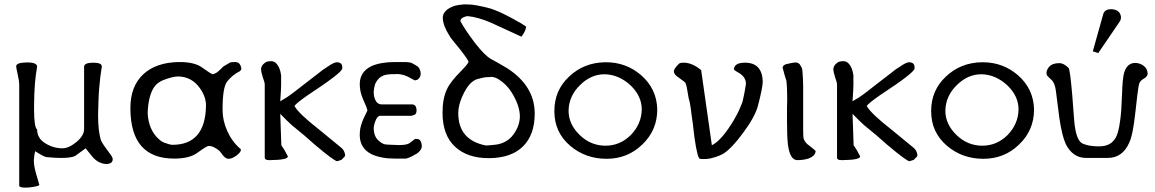

<svg xmlns="http://www.w3.org/2000/svg" viewBox="-20 -726 5287 879"><path d="M54 -422Q54 -439 99 -440Q103 -440 107 -440Q150 -440 150 -420Q137 -354 136 -247Q136 -236 136 -225Q136 -143 150 -133Q150 -92 189 -69Q225 -47 266 -47Q295 -47 330 -76Q365 -105 365 -135V-420Q365 -439 407 -439Q446 -439 446 -422Q446 -421 446 -420Q438 -373 434 -321Q432 -299 431 -269Q430 -239 429 -201Q429 -122 443 -82Q449 -68 479 -28Q496 -7 496 2Q496 3 496 3Q496 22 471 25Q437 25 411 0Q409 0 372 -47L324 -12Q305 -3 263 -3Q239 -3 220.5 -4.5Q202 -6 191 -7Q176 -11 141 -34Q137 -20 135 6Q135 9 135 13Q135 21 137 33.5Q139 46 144 65L159 117Q160 118 160 119Q160 126 135 129Q116 133 97 133Q68 133 68 124V-340Q68 -354 61 -385Q54 -417 54 -422Z M1019 0Q1006 -5 990 -29Q982 -41 955 -54Q950 -57 935 -58Q927 -58 880 -24Q845 0 777 0Q579 0 577 -226Q577 -229 577 -232Q577 -331 636 -386Q694 -440 798 -442Q801 -442 803 -442Q873 -442 908 -415Q948 -386 955 -386Q958 -386 974 -395Q978 -398 985 -404.5Q992 -411 1003 -422Q1019 -431 1032 -439Q1036 -442 1057 -442Q1081 -442 1085 -411Q1085 -406 1078 -400Q1045 -384 1020 -353Q999 -326 999 -226Q999 -224 999 -222Q999 -174 1020.5 -126Q1042 -78 1079 -46Q1083 -43 1083 -40Q1083 -30 1064 -15Q1043 1 1027 1Q1023 1 1019 0ZM656 -208Q660 -132 706 -90Q710 -86 717 -81Q724 -76 734 -72Q760 -63 769 -63Q918 -63 923 -237Q923 -240 923 -243Q923 -283 896 -321Q859 -375 795 -376Q772 -376 729 -360Q704 -350 690 -333Q659 -294 656 -208Z M1263 -262Q1265 -264 1269 -266Q1273 -268 1279 -272Q1299 -282 1358 -329L1441 -393Q1448 -399 1457.5 -406Q1467 -413 1479 -420Q1507 -440 1521 -441Q1547 -441 1547 -418Q1547 -415 1547 -412Q1544 -392 1390 -291Q1338 -255 1328 -241Q1346 -207 1442 -132L1542 -50Q1557 -38 1560 -17Q1560 -10 1555 -6L1543 6Q1541 7 1536.5 8Q1532 9 1524 12Q1511 12 1422 -63Q1399 -84 1372.5 -106.5Q1346 -129 1316 -153Q1304 -164 1291 -176.5Q1278 -189 1263 -205L1268 -61Q1282 -42 1298 -10Q1298 6 1219 7Q1215 7 1212 7Q1192 7 1192 -4V-338Q1192 -349 1183 -373Q1175 -399 1175 -408Q1175 -425 1191 -437Q1200 -446 1221 -446Q1245 -446 1259 -413Q1264 -402 1267 -381V-337Q1267 -326 1266 -310Z M1662 -220Q1661 -231 1642 -272Q1627 -306 1627 -341Q1627 -398 1682 -424Q1725 -442 1788 -442H1829Q1855 -442 1866 -437Q1887 -426 1894 -420Q1904 -410 1906 -391Q1906 -390 1906 -389Q1906 -371 1891 -361Q1886 -359 1879 -358Q1872 -361 1849 -374Q1828 -385 1802 -387Q1758 -387 1744 -383Q1712 -375 1697 -340Q1692 -323 1691 -308Q1691 -306 1691 -303Q1691 -284 1698 -269Q1707 -248 1729 -248H1866Q1885 -248 1887 -224Q1887 -222 1887 -221Q1887 -206 1879 -201Q1877 -200 1873.5 -199Q1870 -198 1864 -196H1721Q1708 -196 1699 -173Q1691 -153 1691 -139Q1691 -99 1717 -79Q1723 -73 1738 -66Q1748 -64 1763.5 -63.5Q1779 -63 1803 -62Q1807 -62 1810 -62Q1838 -62 1852 -69Q1862 -76 1868.5 -81Q1875 -86 1880 -90Q1883 -90 1888 -90Q1909 -90 1911 -58Q1911 -57 1911 -57Q1911 -38 1886 -21L1883 -20Q1855 -3 1838 0H1786Q1724 0 1681 -20Q1629 -46 1627 -104Q1627 -107 1627 -109Q1627 -139 1637 -164Q1640 -176 1662 -220Z M2165 -701Q2190 -696 2208.5 -691.5Q2227 -687 2240 -682Q2288 -664 2355 -625Q2359 -624 2367.5 -618Q2376 -612 2389 -604Q2386 -582 2367 -558L2228 -622Q2198 -635 2171 -642.5Q2144 -650 2122 -652Q2112 -652 2100 -646Q2088 -639 2088 -631Q2088 -630 2088 -629Q2098 -610 2115 -584.5Q2132 -559 2157 -526Q2200 -472 2226 -457Q2239 -450 2258.5 -439Q2278 -428 2303 -413Q2426 -333 2428 -210Q2428 -208 2428 -206Q2428 -109 2374.5 -56Q2321 -3 2221 -2Q2219 -2 2217 -2Q2119 -2 2062.5 -55Q2006 -108 2006 -210Q2006 -275 2026 -317Q2041 -351 2092 -402Q2124 -435 2125 -443Q2125 -450 2087 -499Q2039 -557 2038 -562Q2009 -607 2007 -643Q2007 -644 2007 -644Q2007 -680 2060 -699Q2077 -704 2105 -706Q2109 -706 2114 -706Q2140 -706 2165 -701ZM2078 -210Q2078 -209 2078 -208Q2078 -85 2204 -60Q2205 -60 2207 -60Q2217 -60 2252 -64Q2296 -71 2323 -101Q2358 -142 2360 -190Q2360 -191 2360 -193Q2360 -242 2323 -302Q2299 -341 2261 -364Q2243 -374 2230 -374Q2229 -374 2228 -374Q2223 -373 2220 -373Q2218 -373 2216 -373Q2197 -373 2174 -366Q2138 -360 2112 -315Q2079 -258 2078 -210Z M2749 -441Q2752 -441 2755 -441Q2846 -441 2915 -382Q2987 -319 2989 -225Q2989 -129 2920 -64Q2853 1 2757 1Q2661 1 2591 -58Q2518 -120 2518 -216Q2518 -217 2518 -219Q2518 -312 2585 -375Q2652 -439 2749 -441ZM2583 -221Q2583 -220 2583 -219Q2583 -156 2636 -106Q2686 -59 2752 -59Q2818 -59 2867 -107Q2916 -157 2918 -223Q2918 -224 2918 -225Q2918 -286 2867 -335Q2814 -384 2750 -386Q2749 -386 2748 -386Q2685 -386 2635 -336Q2585 -287 2583 -221Z M3088 -434Q3093 -439 3110 -439Q3149 -439 3190 -405L3239 -61Q3262 -72 3288 -102.5Q3314 -133 3340 -177Q3356 -204 3365.5 -226Q3375 -248 3379 -259Q3381 -267 3385.5 -288Q3390 -309 3395 -342Q3395 -372 3365 -391L3356 -396Q3340 -406 3340 -408V-409Q3342 -438 3388 -439H3391Q3469 -439 3472 -353Q3472 -340 3466.5 -312Q3461 -284 3450 -242Q3437 -192 3383 -119Q3356 -82 3330 -55Q3304 -28 3285 -19Q3264 -8 3229 0Q3228 0 3227 0L3213 2H3195Q3188 2 3185 1Q3173 1 3159 -99Q3158 -105 3157.5 -111Q3157 -117 3156 -124Q3154 -140 3152 -158.5Q3150 -177 3146 -201Q3145 -204 3145 -209Q3145 -214 3144 -218Q3142 -230 3140 -245Q3138 -260 3133 -275Q3128 -307 3124 -327Q3120 -346 3115 -350Q3115 -350 3115 -350Q3115 -350 3115 -350Q3115 -350 3110 -354Q3102 -360 3087 -371Q3067 -383 3065 -398V-400Q3065 -411 3088 -434Z M3659 -92Q3665 -72 3688 -57Q3694 -52 3700.5 -47Q3707 -42 3714 -35Q3714 -13 3681 0Q3657 7 3632 7Q3631 7 3630 7Q3596 7 3587 -66Q3585 -84 3584 -110.5Q3583 -137 3583 -172V-231Q3583 -244 3584 -272Q3584 -300 3583 -321Q3582 -342 3580 -358Q3576 -368 3572 -382.5Q3568 -397 3563 -416Q3563 -426 3578 -432Q3580 -432 3601 -437Q3615 -440 3622 -440Q3633 -440 3641 -432Q3644 -427 3646.5 -423Q3649 -419 3651 -414Q3654 -410 3656 -364Q3657 -351 3657 -333V-131Q3657 -102 3659 -92Z M3883 -262Q3885 -264 3889 -266Q3893 -268 3899 -272Q3919 -282 3978 -329L4061 -393Q4068 -399 4077.5 -406Q4087 -413 4099 -420Q4127 -440 4141 -441Q4167 -441 4167 -418Q4167 -415 4167 -412Q4164 -392 4010 -291Q3958 -255 3948 -241Q3966 -207 4062 -132L4162 -50Q4177 -38 4180 -17Q4180 -10 4175 -6L4163 6Q4161 7 4156.5 8Q4152 9 4144 12Q4131 12 4042 -63Q4019 -84 3992.5 -106.5Q3966 -129 3936 -153Q3924 -164 3911 -176.5Q3898 -189 3883 -205L3888 -61Q3902 -42 3918 -10Q3918 6 3839 7Q3835 7 3832 7Q3812 7 3812 -4V-338Q3812 -349 3803 -373Q3795 -399 3795 -408Q3795 -425 3811 -437Q3820 -446 3841 -446Q3865 -446 3879 -413Q3884 -402 3887 -381V-337Q3887 -326 3886 -310Z M4474 -441Q4477 -441 4480 -441Q4571 -441 4640 -382Q4712 -319 4714 -225Q4714 -129 4645 -64Q4578 1 4482 1Q4386 1 4316 -58Q4243 -120 4243 -216Q4243 -217 4243 -219Q4243 -312 4310 -375Q4377 -439 4474 -441ZM4308 -221Q4308 -220 4308 -219Q4308 -156 4361 -106Q4411 -59 4477 -59Q4543 -59 4592 -107Q4641 -157 4643 -223Q4643 -224 4643 -225Q4643 -286 4592 -335Q4539 -384 4475 -386Q4474 -386 4473 -386Q4410 -386 4360 -336Q4310 -287 4308 -221Z M5031 -662Q5037 -682 5063 -684Q5109 -684 5112 -647Q5112 -646 5112 -645Q5112 -639 5108 -630L5008 -483L4983 -491ZM4952 -3Q4891 -3 4859 -67Q4842 -104 4830 -185L4814 -310Q4809 -348 4793 -361Q4773 -379 4772 -384Q4771 -387 4771 -392Q4771 -405 4782 -419Q4797 -437 4830 -437Q4850 -437 4872 -415Q4879 -408 4889 -289Q4894 -221 4897 -184Q4900 -147 4902 -140Q4912 -78 4938 -68Q4961 -59 4979 -58Q4982 -57 4987 -57Q4994 -57 5003 -56Q5007 -56 5012 -56Q5060 -56 5082 -87Q5100 -109 5108 -173Q5114 -211 5117 -299Q5118 -331 5120 -352Q5122 -373 5124 -383Q5135 -436 5175 -438Q5198 -438 5215.5 -425Q5233 -412 5234 -390Q5234 -389 5234 -389Q5234 -375 5212 -363Q5200 -356 5195 -342Q5189 -319 5176 -196Q5171 -153 5164.5 -121.5Q5158 -90 5149 -71Q5118 -3 5052 -3Z"/></svg>

Font: New Athena Unicode
Style: Regular
Weight: 400
Designer: J. Rusten 1997; rev. by R. Hancock 2001, 2002, rev. by D. Mastronarde 2002-2021
Foundry: GreekKeys New Athena Unicode
Version: Version 5.008